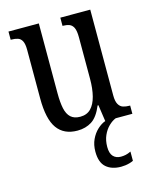

<svg xmlns="http://www.w3.org/2000/svg" viewBox="-115 -613 740 923"><g transform="rotate(-15 255.0 -152.0)"><path d="M215 10Q148 10 114.5 -36.5Q81 -83 81 -186V-428Q81 -457 73.5 -471.5Q66 -486 52.5 -490.5Q39 -495 21 -495H17V-536H168V-188Q168 -143 174.5 -112.5Q181 -82 198 -66.5Q215 -51 245 -51Q278 -51 298 -71.5Q318 -92 327.5 -129Q337 -166 337 -215V-422Q337 -454 329.5 -469.5Q322 -485 308.5 -490Q295 -495 278 -495H275V-536H424V-109Q424 -80 432.5 -65Q441 -50 455 -45.5Q469 -41 486 -41H490V0H355L343 -82H339Q317 -29 286.5 -9.5Q256 10 215 10ZM373 232Q326 232 298.5 208Q271 184 271 130Q271 96 283.5 69.5Q296 43 315.5 25Q335 7 355 0H407Q389 7 371.5 24Q354 41 343 66Q332 91 332 123Q332 155 346 170Q360 185 384 185Q396 185 408 182.5Q420 180 434 173V219Q426 223 415.5 226Q405 229 394 230.5Q383 232 373 232Z"/></g></svg>

Font: Noto Serif ExtraCondensed
Style: Regular
Weight: 400
Width: 2
Designer: Monotype Design Team
Foundry: Monotype Imaging Inc.
Version: Version 2.013